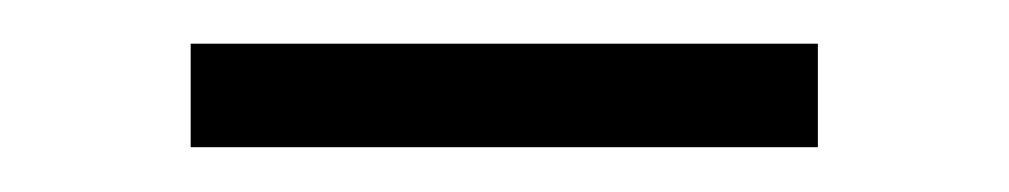

<svg xmlns="http://www.w3.org/2000/svg" viewBox="-20 -346 457 87"><path d="M350.6 -279.3H66.4V-326.2H350.6Z"/></svg>

Font: Pretendard Std ExtraLight
Style: Regular
Weight: 200
Designer: Base glyphs from Inter by Rasmus Andersson; Hangeul glyphs from Noto Sans CJK(Source Han Sans) by Jang Soo-young and Kan
Foundry: Kil Hyung-jin
Version: Version 1.309